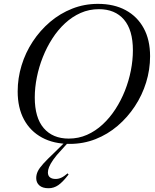

<svg xmlns="http://www.w3.org/2000/svg" viewBox="-20 -735 804 994"><path d="M160 -230.5Q160 -125.5 206.5 -71.5Q253 -17.5 336 -17.5Q386.5 -17.5 430.5 -37Q474.5 -56.5 511.5 -90.8Q548.5 -125 577.5 -169.8Q606.5 -214.5 626.8 -265.5Q647 -316.5 657.5 -370Q668 -423.5 668 -474.5Q668 -579.5 621.8 -633.5Q575.5 -687.5 492 -687.5Q441.5 -687.5 397.5 -668Q353.5 -648.5 316.5 -614.2Q279.5 -580 250.8 -535.2Q222 -490.5 201.8 -439.5Q181.5 -388.5 170.8 -335Q160 -281.5 160 -230.5ZM757 -443.5Q757 -374.5 736.5 -308.2Q716 -242 678.2 -184.8Q640.5 -127.5 589 -83.5Q537.5 -39.5 474.8 -14.8Q412 10 341 10Q258 10 197.5 -22.8Q137 -55.5 104.2 -116.2Q71.5 -177 71.5 -261.5Q71.5 -330.5 91.8 -396.8Q112 -463 149.8 -520.2Q187.5 -577.5 239.2 -621.5Q291 -665.5 353.8 -690.2Q416.5 -715 487 -715Q570.5 -715 630.8 -682.2Q691 -649.5 724 -589Q757 -528.5 757 -443.5ZM228 157.5Q228 175 238.8 183.2Q249.5 191.5 268 191.5Q283 191.5 297.2 185Q311.5 178.5 330 162.5L335 168.5Q305 207.5 281.8 223.5Q258.5 239.5 231.5 239.5Q200 239.5 183.8 225Q167.5 210.5 167.5 187Q167.5 168.5 176 151.2Q184.5 134 205 111.5Q225.5 89 261 55.5L322 -4.5H339.5L300.5 38.5Q271 69.5 255.5 92Q240 114.5 234 130Q228 145.5 228 157.5Z"/></svg>

Font: Newsreader 60pt
Style: Italic
Weight: 400
Italic angle: -17°
Designer: Hugues Gentile
Foundry: Production Type
Version: Version 1.003